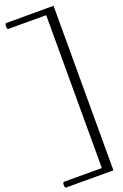

<svg xmlns="http://www.w3.org/2000/svg" viewBox="-232 -948 904 1407"><g transform="rotate(-20 220.0 -244.5)"><path d="M390 397H22Q11 397 11 374.5Q11 352 22 352H316V-840H22Q11 -840 11 -863Q11 -886 22 -886H390Z"/></g></svg>

Font: Sedan
Style: Regular
Weight: 400
Designer: Sebastian Salazar
Foundry: Sebastian Salazar
Version: Version 1.001